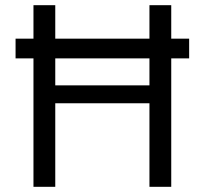

<svg xmlns="http://www.w3.org/2000/svg" viewBox="-20 -720 789 740"><path d="M40 -495V-571H709V-495ZM556 0V-700H640V0ZM109 0V-700H193V0ZM177 -322V-391H577V-322Z"/></svg>

Font: DM Sans 10pt
Style: Regular
Weight: 400
Version: Version 4.004;gftools[0.9.30]